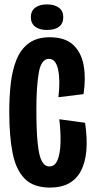

<svg xmlns="http://www.w3.org/2000/svg" viewBox="-20 -840 429 871"><path d="M207 11Q132 11 92 -29.5Q52 -70 37 -146.5Q22 -223 22 -332Q22 -401 29 -462.5Q36 -524 55.5 -571Q75 -618 111.5 -644.5Q148 -671 206 -671Q275 -671 312 -636.5Q349 -602 359.5 -543.5Q370 -485 359 -413L245 -399Q254 -476 243.5 -524.5Q233 -573 202 -573Q167 -573 156 -510.5Q145 -448 145 -344Q145 -246 151 -189Q157 -132 170 -108.5Q183 -85 204 -85Q229 -85 241 -114Q253 -143 254.5 -191.5Q256 -240 249 -299L366 -283Q387 -140 347 -64.5Q307 11 207 11ZM193 -704Q159 -704 139.5 -719Q120 -734 120 -762Q120 -790 139.5 -805Q159 -820 193 -820Q228 -820 247.5 -805Q267 -790 267 -762Q267 -733 247.5 -718.5Q228 -704 193 -704Z"/></svg>

Font: Bricolage Grotesque 48pt Condensed SemiBold
Style: Regular
Weight: 600
Width: 3
Designer: Mathieu Triay
Foundry: Atelier Triay
Version: Version 1.000; ttfautohint (v1.8.4.7-5d5b);gftools[0.9.32]